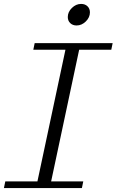

<svg xmlns="http://www.w3.org/2000/svg" viewBox="-22 -960 595 980"><path d="M-2 0 5 -34H169L312 -706H148L155 -740H553L546 -706H382L239 -34H403L396 0ZM369 -830Q349 -830 336.5 -842Q324 -854 324 -873Q324 -899 345 -919.5Q366 -940 392 -940Q412 -940 424.5 -928Q437 -916 437 -897Q437 -871 416 -850.5Q395 -830 369 -830Z"/></svg>

Font: Xanh Mono
Style: Italic
Weight: 400
Italic angle: -12°
Monospace: yes
Designer: Lam Bao, Duy Dao
Foundry: Yellow Type Foundry
Version: Version 3.101; ttfautohint (v1.8.3)